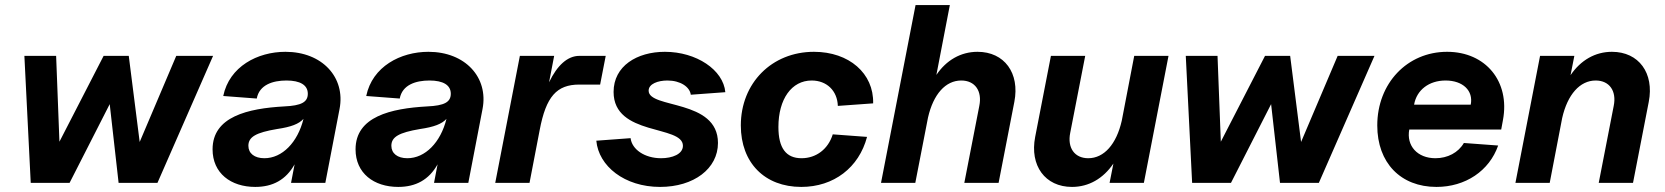

<svg xmlns="http://www.w3.org/2000/svg" viewBox="-20 -720 6555 756"><path d="M101 0H254L412 -310L447 0H600L819 -500H674L530 -161L487 -500H388L214 -162L201 -500H76Z M985 16C1054 16 1106 -12 1140 -73L1126 0H1261L1317 -291C1341 -415 1249 -516 1104 -516C994 -516 883 -458 859 -342L991 -332C1001 -386 1054 -403 1108 -403C1162 -403 1192 -385 1192 -351C1192 -318 1167 -304 1099 -301C956 -293 817 -261 817 -132C817 -38 889 16 985 16ZM1021 -97C982 -97 958 -116 958 -146C958 -181 988 -198 1071 -212C1126 -220 1157 -232 1175 -252C1152 -159 1091 -97 1021 -97Z M1548 16C1617 16 1669 -12 1703 -73L1689 0H1824L1880 -291C1904 -415 1812 -516 1667 -516C1557 -516 1446 -458 1422 -342L1554 -332C1564 -386 1617 -403 1671 -403C1725 -403 1755 -385 1755 -351C1755 -318 1730 -304 1662 -301C1519 -293 1380 -261 1380 -132C1380 -38 1452 16 1548 16ZM1584 -97C1545 -97 1521 -116 1521 -146C1521 -181 1551 -198 1634 -212C1689 -220 1720 -232 1738 -252C1715 -159 1654 -97 1584 -97Z M1930 0H2065L2105 -208C2130 -340 2172 -387 2261 -387H2343L2365 -500H2261C2215 -500 2174 -463 2142 -396L2162 -500H2027Z M2579 16C2712 16 2807 -56 2807 -157C2807 -331 2534 -291 2534 -363C2534 -390 2571 -403 2608 -403C2659 -403 2696 -378 2700 -347L2836 -357C2828 -445 2722 -516 2598 -516C2488 -516 2396 -460 2396 -358C2396 -183 2669 -229 2669 -146C2669 -113 2627 -97 2583 -97C2518 -97 2468 -132 2463 -176L2328 -166C2337 -66 2439 16 2579 16Z M3135 16C3263 16 3362 -60 3394 -181L3259 -191C3241 -133 3194 -97 3136 -97C3075 -97 3045 -137 3045 -220C3045 -330 3097 -403 3176 -403C3235 -403 3277 -363 3279 -303L3418 -313C3421 -431 3323 -516 3185 -516C3019 -516 2897 -393 2897 -226C2897 -79 2991 16 3135 16Z M3836 -303 3777 0H3912L3974 -319C3996 -432 3935 -516 3829 -516C3763 -516 3706 -483 3667 -425L3720 -700H3585L3449 0H3584L3634 -257C3655 -349 3703 -403 3765 -403C3819 -403 3848 -362 3836 -303Z M4201 16C4267 16 4324 -17 4364 -76L4349 0H4484L4581 -500H4446L4397 -245C4376 -152 4327 -97 4265 -97C4211 -97 4182 -138 4194 -197L4253 -500H4118L4056 -181C4034 -68 4095 16 4201 16Z M4674 0H4827L4985 -310L5020 0H5173L5392 -500H5247L5103 -161L5060 -500H4961L4787 -162L4774 -500H4649Z M5636 16C5750 16 5844 -47 5879 -147L5744 -157C5722 -119 5680 -97 5632 -97C5561 -97 5517 -146 5529 -210H5891L5898 -248C5926 -399 5830 -516 5678 -516C5521 -516 5403 -392 5403 -226C5403 -79 5495 16 5636 16ZM5771 -308H5548C5558 -366 5607 -403 5672 -403C5740 -403 5782 -363 5771 -308Z M6334 -303 6275 0H6410L6472 -319C6494 -432 6433 -516 6327 -516C6261 -516 6204 -483 6164 -424L6179 -500H6044L5947 0H6082L6131 -255C6152 -348 6201 -403 6263 -403C6317 -403 6346 -362 6334 -303Z"/></svg>

Font: Uncut Sans
Style: Bold Italic
Weight: 700
Italic angle: -11°
Designer: Kasper Nordkvist
Foundry: UNCUT.wtf
Version: Version 1.304;Glyphs 3.2 (3246)